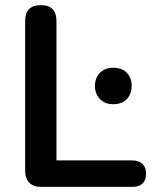

<svg xmlns="http://www.w3.org/2000/svg" viewBox="-20 -728 599 748"><path d="M140 0Q110 0 94 -16.5Q78 -33 78 -62V-646Q78 -708 139 -708Q200 -708 200 -646V-103H495Q521 -103 535 -89.5Q549 -76 549 -52Q549 0 495 0ZM421 -322Q389 -322 369.5 -342Q350 -362 350 -393Q350 -425 369.5 -444.5Q389 -464 421 -464Q455 -464 474 -444.5Q493 -425 493 -393Q493 -362 474 -342Q455 -322 421 -322Z"/></svg>

Font: Chiron GoRound TC M
Style: Regular
Weight: 500
Designer: Ryoko NISHIZUKA 西塚涼子 (kana, bopomofo & ideographs); Paul D. Hunt (Latin, Greek & Cyrillic); Sandoll Communications 산돌커뮤니
Foundry: Adobe
Version: Version 1.000;hotconv 1.1.1;makeotfexe 2.6.0